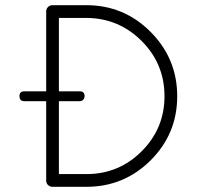

<svg xmlns="http://www.w3.org/2000/svg" viewBox="-20 -720 852 740"><path d="M158 -330H74Q55 -330 55 -350Q55 -368 74 -368H158V-676Q158 -686 165 -693Q172 -700 182 -700H313Q458 -700 560.5 -597Q663 -494 663 -349Q663 -204 560.5 -102Q458 0 313 0H180Q171 -1 164.5 -7.5Q158 -14 158 -24ZM207 -49H313Q438 -49 526 -137Q614 -225 614 -349Q614 -474 526 -562Q438 -650 313 -651H207V-368H287Q306 -368 306 -350Q306 -341 300.5 -335.5Q295 -330 287 -330H207Z"/></svg>

Font: Quicksand
Style: Regular
Weight: 400
Designer: Andrew Paglinawan
Foundry: Andrew Paglinawan
Version: 1.002